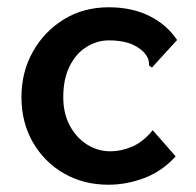

<svg xmlns="http://www.w3.org/2000/svg" viewBox="-20 -496 540 528"><path d="M278 12Q210 12 156 -19Q102 -50 70.5 -104.5Q39 -159 39 -229Q39 -298 70.5 -354Q102 -410 156 -443Q210 -476 279 -476Q343 -476 391 -452Q439 -428 467 -386L404 -317L398 -310L390 -316Q390 -325 388 -332.5Q386 -340 375 -353Q356 -371 332.5 -378Q309 -385 280 -385Q247 -385 218 -367Q189 -349 171.5 -314Q154 -279 154 -229Q154 -184 172 -150.5Q190 -117 219.5 -98.5Q249 -80 283 -80Q314 -80 344 -93Q374 -106 400 -138L463 -66Q426 -25 377 -6.5Q328 12 278 12Z"/></svg>

Font: Ligconsolata
Style: Bold
Weight: 700
Monospace: yes
Designer: Raph Levien, Cyreal, Brenton Simpson
Foundry: Raph Levien, Cyreal, Google
Version: Version 3.001; ttfautohint (v1.8.2.53-6de2)